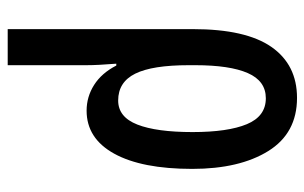

<svg xmlns="http://www.w3.org/2000/svg" viewBox="-170 -630 810 511"><g transform="rotate(-90 235.5 -375.0)"><path d="M230 10Q136 10 88.5 -66.5Q41 -143 41 -269Q41 -403 81.5 -476.5Q122 -550 196 -550Q233 -550 264.5 -530Q296 -510 316 -471H321Q319 -496 318 -515.5Q317 -535 317 -550V-760H413V-267Q413 -126 365.5 -58Q318 10 230 10ZM229 -73Q275 -73 296 -121Q317 -169 317 -261V-278Q317 -375 294.5 -420.5Q272 -466 223 -466Q179 -466 159 -415Q139 -364 139 -268Q139 -174 160 -123.5Q181 -73 229 -73Z"/></g></svg>

Font: Noto Sans Georgian ExtraCondensed Medium
Style: Regular
Weight: 500
Width: 2
Designer: Monotype Design Team, Akaki Razmadze
Foundry: Google LLC
Version: Version 2.005; ttfautohint (v1.8.4.7-5d5b)